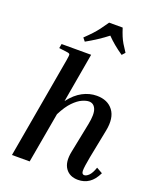

<svg xmlns="http://www.w3.org/2000/svg" viewBox="-172 -1064 964 1172"><g transform="rotate(20 309.5 -478.5)"><path d="M603 -83Q581 -37 550 -16Q519 5 479 5Q424 5 397 -33.5Q370 -72 384 -142L423 -336Q437 -405 424 -436.5Q411 -468 380 -468Q362 -468 336 -456.5Q310 -445 280.5 -415Q251 -385 222 -328L164 0H49L164 -656Q170 -690 168 -696.5Q166 -703 151 -705L97 -712L102 -740H294L238 -419Q277 -470 321.5 -493.5Q366 -517 413 -517Q484 -517 519.5 -470Q555 -423 538 -337L501 -150Q488 -81 488.5 -58Q489 -35 505 -35Q519 -35 535 -51Q551 -67 564 -105ZM469 -803Q438 -824 411.5 -846Q385 -868 364 -890Q336 -868 301 -845Q266 -822 230 -802L213 -823Q242 -851 260 -870.5Q278 -890 293.5 -910.5Q309 -931 330 -962H418Q428 -931 436.5 -910.5Q445 -890 456.5 -870.5Q468 -851 487 -823Z"/></g></svg>

Font: Inria Serif
Style: Bold Italic
Weight: 700
Italic angle: -10°
Designer: Black Foundry Team
Foundry: Black Foundry
Version: Version 1.000; ttfautohint (v1.8.3)